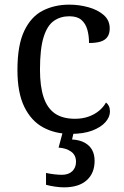

<svg xmlns="http://www.w3.org/2000/svg" viewBox="-20 -566 532 826"><path d="M283 10Q217 10 165.5 -18Q114 -46 84.5 -106.5Q55 -167 55 -265Q55 -372 84.5 -433.5Q114 -495 164.5 -520.5Q215 -546 278 -546Q320 -546 360 -535Q400 -524 426 -501.5Q452 -479 452 -444Q452 -421 442 -407Q432 -393 412.5 -387Q393 -381 363 -381Q363 -413 355.5 -439Q348 -465 330 -480.5Q312 -496 278 -496Q240 -496 211.5 -476Q183 -456 167.5 -406Q152 -356 152 -266Q152 -195 167.5 -148Q183 -101 216 -78Q249 -55 303 -55Q334 -55 360 -64Q386 -73 405.5 -89Q425 -105 436 -125Q444 -119 448.5 -109.5Q453 -100 453 -86Q453 -63 434 -41Q415 -19 377.5 -4.5Q340 10 283 10ZM255 240Q239 240 217.5 237Q196 234 178 229V178Q196 182 214.5 184Q233 186 246 186Q275 186 291 170.5Q307 155 307 130Q307 101 285.5 86Q264 71 232 69L253 -9H300L290 34Q323 36 344.5 48Q366 60 376.5 79.5Q387 99 387 126Q387 179 353 209.5Q319 240 255 240Z"/></svg>

Font: Noto Serif Tamil
Style: Regular
Weight: 400
Designer: Indian Type Foundry, Tom Grace, and the Monotype Design Team
Foundry: Monotype Imaging Inc.
Version: Version 2.003